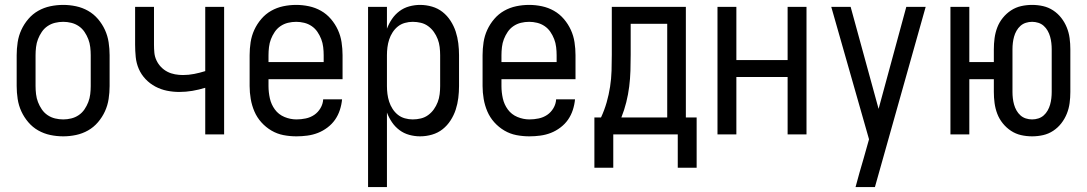

<svg xmlns="http://www.w3.org/2000/svg" viewBox="-20 -548 4434 783"><path d="M238 8Q211 8 185 2.5Q159 -3 136 -16Q113 -29 95.5 -49.5Q78 -70 67 -94Q56 -118 52 -144.5Q48 -171 48 -197V-323Q48 -349 52 -375.5Q56 -402 67 -426Q78 -450 95.5 -470.5Q113 -491 136 -504Q159 -517 185 -522.5Q211 -528 238 -528Q264 -528 290 -522.5Q316 -517 339 -504Q362 -491 379.5 -470.5Q397 -450 408 -426Q419 -402 423 -375.5Q427 -349 427 -323V-197Q427 -171 423 -144.5Q419 -118 408 -94Q397 -70 379.5 -49.5Q362 -29 339 -16Q316 -3 290 2.5Q264 8 238 8ZM238 -61Q254 -61 270.5 -65Q287 -69 301 -78.5Q315 -88 324.5 -102Q334 -116 340 -131.5Q346 -147 348 -164Q350 -181 350 -197V-323Q350 -339 348 -356Q346 -373 340 -388.5Q334 -404 324.5 -418Q315 -432 301 -441.5Q287 -451 270.5 -455Q254 -459 238 -459Q221 -459 204.5 -455Q188 -451 174 -441.5Q160 -432 150.5 -418Q141 -404 135 -388.5Q129 -373 127 -356Q125 -339 125 -323V-197Q125 -181 127 -164Q129 -147 135 -131.5Q141 -116 150.5 -102Q160 -88 174 -78.5Q188 -69 204.5 -65Q221 -61 238 -61Z M817 0V-190Q791 -182 764.5 -177.5Q738 -173 711 -173Q686 -173 661 -178Q636 -183 613.5 -195Q591 -207 573.5 -225.5Q556 -244 546 -267Q536 -290 533.5 -315.5Q531 -341 531 -366V-520H608V-366Q608 -349 609.5 -333Q611 -317 618 -302Q625 -287 636.5 -275Q648 -263 662.5 -255.5Q677 -248 693.5 -245Q710 -242 726 -242Q749 -242 772 -246.5Q795 -251 817 -258V-520H894V0Z M1189 8Q1162 8 1136 3Q1110 -2 1087 -15.5Q1064 -29 1046 -49Q1028 -69 1017.5 -93.5Q1007 -118 1002.5 -144.5Q998 -171 998 -197V-323Q998 -349 1002 -375.5Q1006 -402 1017 -426Q1028 -450 1045.5 -470.5Q1063 -491 1086 -504Q1109 -517 1135 -522.5Q1161 -528 1188 -528Q1214 -528 1240 -522.5Q1266 -517 1289 -504Q1312 -491 1329.5 -470.5Q1347 -450 1358 -426Q1369 -402 1373 -375.5Q1377 -349 1377 -323V-225H1075V-197Q1075 -172 1080.5 -147Q1086 -122 1101 -101.5Q1116 -81 1140 -71Q1164 -61 1189 -61Q1208 -61 1227 -65Q1246 -69 1261.5 -79.5Q1277 -90 1287 -107Q1297 -124 1298 -143H1375Q1373 -121 1366 -99.5Q1359 -78 1346.5 -60Q1334 -42 1315.5 -28Q1297 -14 1276.5 -6Q1256 2 1233.5 5Q1211 8 1189 8ZM1075 -295H1300V-323Q1300 -339 1298 -356Q1296 -373 1290 -388.5Q1284 -404 1274.5 -418Q1265 -432 1251 -441.5Q1237 -451 1220.5 -455Q1204 -459 1188 -459Q1171 -459 1154.5 -455Q1138 -451 1124 -441.5Q1110 -432 1100.5 -418Q1091 -404 1085 -388.5Q1079 -373 1077 -356Q1075 -339 1075 -323Z M1481 215V-520H1558V-431Q1566 -452 1578.5 -470.5Q1591 -489 1609 -502.5Q1627 -516 1649 -522Q1671 -528 1693 -528Q1718 -528 1742 -521Q1766 -514 1785 -499Q1804 -484 1817.5 -463Q1831 -442 1838.5 -419Q1846 -396 1849 -371.5Q1852 -347 1852 -323V-197Q1852 -173 1849 -148.5Q1846 -124 1838.5 -101Q1831 -78 1817.5 -57Q1804 -36 1785 -21Q1766 -6 1742 1Q1718 8 1693 8Q1671 8 1649 2Q1627 -4 1609 -17.5Q1591 -31 1578.5 -49.5Q1566 -68 1558 -89V215ZM1663 -61Q1680 -61 1696.5 -65Q1713 -69 1726.5 -79Q1740 -89 1749.5 -102.5Q1759 -116 1765 -131.5Q1771 -147 1773 -164Q1775 -181 1775 -197V-323Q1775 -339 1773 -356Q1771 -373 1765 -388.5Q1759 -404 1749.5 -417.5Q1740 -431 1726.5 -441Q1713 -451 1696.5 -455Q1680 -459 1663 -459Q1647 -459 1631 -454.5Q1615 -450 1602.5 -440Q1590 -430 1581 -416Q1572 -402 1567 -386.5Q1562 -371 1560 -355Q1558 -339 1558 -323V-197Q1558 -181 1560 -165Q1562 -149 1567 -133.5Q1572 -118 1581 -104Q1590 -90 1602.5 -80Q1615 -70 1631 -65.5Q1647 -61 1663 -61Z M2139 8Q2112 8 2086 3Q2060 -2 2037 -15.5Q2014 -29 1996 -49Q1978 -69 1967.5 -93.5Q1957 -118 1952.5 -144.5Q1948 -171 1948 -197V-323Q1948 -349 1952 -375.5Q1956 -402 1967 -426Q1978 -450 1995.5 -470.5Q2013 -491 2036 -504Q2059 -517 2085 -522.5Q2111 -528 2138 -528Q2164 -528 2190 -522.5Q2216 -517 2239 -504Q2262 -491 2279.5 -470.5Q2297 -450 2308 -426Q2319 -402 2323 -375.5Q2327 -349 2327 -323V-225H2025V-197Q2025 -172 2030.5 -147Q2036 -122 2051 -101.5Q2066 -81 2090 -71Q2114 -61 2139 -61Q2158 -61 2177 -65Q2196 -69 2211.5 -79.5Q2227 -90 2237 -107Q2247 -124 2248 -143H2325Q2323 -121 2316 -99.5Q2309 -78 2296.5 -60Q2284 -42 2265.5 -28Q2247 -14 2226.5 -6Q2206 2 2183.5 5Q2161 8 2139 8ZM2025 -295H2250V-323Q2250 -339 2248 -356Q2246 -373 2240 -388.5Q2234 -404 2224.5 -418Q2215 -432 2201 -441.5Q2187 -451 2170.5 -455Q2154 -459 2138 -459Q2121 -459 2104.5 -455Q2088 -451 2074 -441.5Q2060 -432 2050.5 -418Q2041 -404 2035 -388.5Q2029 -373 2027 -356Q2025 -339 2025 -323Z M2404 136V-69H2431Q2445 -99 2454 -130.5Q2463 -162 2468 -194.5Q2473 -227 2474 -259.5Q2475 -292 2475 -325V-520H2777V-69H2821V136H2744V0H2481V136ZM2701 -69V-451H2552V-325Q2552 -292 2551 -259.5Q2550 -227 2546 -195Q2542 -163 2534 -131Q2526 -99 2514 -69Z M2906 0V-520H2983V-303H3192V-520H3269V0H3192V-234H2983V0Z M3469 215Q3477 186 3485 156.5Q3493 127 3502 98L3524 20L3370 -520H3449L3563 -104L3676 -520H3755L3548 215Z M4189 8Q4166 8 4144 3Q4122 -2 4103 -14.5Q4084 -27 4069.5 -45Q4055 -63 4047 -84Q4039 -105 4036 -127.5Q4033 -150 4033 -173V-225H3933V0H3856V-520H3933V-295H4033V-347Q4033 -370 4036 -392.5Q4039 -415 4047 -436Q4055 -457 4069.5 -475Q4084 -493 4103 -505.5Q4122 -518 4144 -523Q4166 -528 4189 -528Q4212 -528 4234 -523Q4256 -518 4275 -505.5Q4294 -493 4308 -475Q4322 -457 4330.5 -436Q4339 -415 4342 -392.5Q4345 -370 4345 -347V-173Q4345 -150 4342 -127.5Q4339 -105 4330.5 -84Q4322 -63 4308 -45Q4294 -27 4275 -14.5Q4256 -2 4234 3Q4212 8 4189 8ZM4189 -61Q4202 -61 4214.5 -65Q4227 -69 4236.5 -77.5Q4246 -86 4252.5 -97.5Q4259 -109 4262.5 -121.5Q4266 -134 4267.5 -147Q4269 -160 4269 -173V-347Q4269 -360 4267.5 -373Q4266 -386 4262.5 -398.5Q4259 -411 4252.5 -422.5Q4246 -434 4236.5 -442.5Q4227 -451 4214.5 -455Q4202 -459 4189 -459Q4176 -459 4163.5 -455Q4151 -451 4141.5 -442.5Q4132 -434 4125.5 -422.5Q4119 -411 4115.5 -398.5Q4112 -386 4110.5 -373Q4109 -360 4109 -347V-173Q4109 -160 4110.5 -147Q4112 -134 4115.5 -121.5Q4119 -109 4125.5 -97.5Q4132 -86 4141.5 -77.5Q4151 -69 4163.5 -65Q4176 -61 4189 -61Z"/></svg>

Font: Iosevka QP
Style: Regular
Weight: 400
Designer: Belleve Invis
Foundry: Belleve Invis
Version: Version 20.0.0; ttfautohint (v1.8.4)